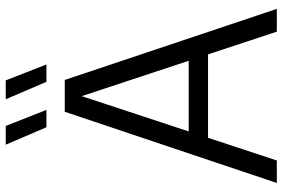

<svg xmlns="http://www.w3.org/2000/svg" viewBox="-178 -808 986 670"><g transform="rotate(-90 315.0 -473.0)"><path d="M11.5 0 260 -740H371L619 0H539.5L307.5 -702H321.5L90 0ZM138 -240 156 -307.5H474L492 -240ZM364.5 -804 303.5 -946H369.5L425 -804ZM206 -804 145 -946H210.5L266.5 -804Z"/></g></svg>

Font: Encode Sans SC SemiCondensed
Style: Regular
Weight: 400
Width: 4
Designer: Multiple Designers
Foundry: Impallari Type
Version: Version 3.002